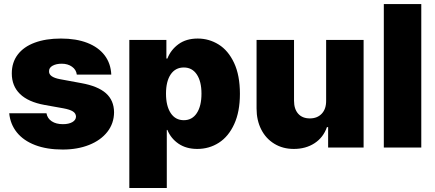

<svg xmlns="http://www.w3.org/2000/svg" viewBox="-20 -727 2144 946"><path d="M284.2 -413.1Q256.8 -413.1 239 -403.1Q221.2 -393.1 221.7 -376Q220.2 -347.2 275.4 -336.9L380.9 -317.4Q462.4 -302.7 502 -267.6Q541.5 -232.4 542 -173.8Q541.5 -118.7 508.8 -77.1Q476.1 -35.6 418.9 -12.9Q361.8 9.8 289.1 9.8Q210.4 9.8 153.1 -12.2Q95.7 -34.2 63.2 -74.5Q30.8 -114.7 25.4 -168.9H209Q213.4 -143.6 234.9 -129.4Q256.3 -115.2 290 -115.2Q318.4 -115.2 336.2 -125.2Q354 -135.3 354.5 -152.3Q354 -168.5 339.1 -178Q324.2 -187.5 292 -193.4L199.2 -210Q119.1 -224.6 78.6 -263.9Q38.1 -303.2 38.1 -365.2Q38.1 -419.4 67.4 -458Q96.7 -496.6 151.1 -516.8Q205.6 -537.1 280.3 -537.1Q355 -537.1 409.9 -515.9Q464.8 -494.6 495.4 -454.6Q525.9 -414.6 528.3 -359.4H358.4Q355.5 -383.8 334.7 -398.4Q314 -413.1 284.2 -413.1Z M617.2 -530.3H799.8V-438.5H804.7Q821.3 -481.4 859.4 -509.3Q897.5 -537.1 954.1 -537.1Q1009.8 -537.1 1057.1 -507.8Q1104.5 -478.5 1133.3 -417.2Q1162.1 -356 1162.1 -264.6Q1162.1 -176.8 1134 -115.5Q1106 -54.2 1058.3 -23.7Q1010.7 6.8 952.1 6.8Q897.5 6.8 859.6 -19Q821.8 -44.9 804.7 -86.9H801.8V199.2H617.2ZM885.7 -134.8Q926.8 -134.8 949.7 -169.7Q972.7 -204.6 972.7 -265.6Q972.7 -325.7 949.7 -360.1Q926.8 -394.5 885.7 -394.5Q844.2 -394.5 821 -360.4Q797.9 -326.2 797.9 -265.6Q797.9 -205.1 821 -169.9Q844.2 -134.8 885.7 -134.8Z M1586.9 -530.3H1771.5V0H1596.7V-100.6H1590.8Q1573.2 -49.8 1530 -21.5Q1486.8 6.8 1427.7 6.8Q1373.5 6.8 1331.8 -18.6Q1290 -43.9 1267.1 -89.1Q1244.1 -134.3 1244.1 -192.4V-530.3H1428.7V-230.5Q1428.7 -189.9 1449.2 -166.7Q1469.7 -143.6 1506.8 -143.6Q1543.5 -143.6 1565.4 -167Q1587.4 -190.4 1586.9 -231.4Z M2055.7 0H1871.1V-707H2055.7Z"/></svg>

Font: Pretendard JP Black
Style: Regular
Weight: 900
Designer: Base glyphs from Inter by Rasmus Andersson; Hangeul glyphs from Noto Sans CJK(Source Han Sans) by Jang Soo-young and Kan
Foundry: Kil Hyung-jin
Version: Version 1.309